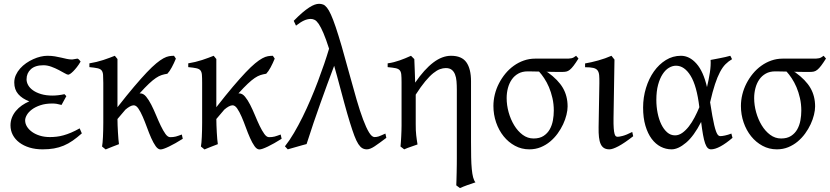

<svg xmlns="http://www.w3.org/2000/svg" viewBox="-20 -757 4288 992"><path d="M396.5 -439Q387.2 -422.9 377.2 -410.2Q367.2 -397.5 358.4 -388.7Q349.6 -379.9 342.8 -375.5Q335.9 -371.1 332.5 -371.1Q327.1 -371.1 314 -378.7Q300.8 -386.2 283.2 -395.5Q265.6 -404.8 244.9 -412.4Q224.1 -419.9 204.6 -419.9Q161.6 -419.9 139.4 -399.4Q117.2 -378.9 117.2 -347.2Q117.2 -332 125.5 -317.1Q133.8 -302.2 150.6 -290.3Q167.5 -278.3 192.6 -270.8Q217.8 -263.2 252 -263.2Q265.1 -263.2 281.7 -265.1Q298.3 -267.1 313 -270.5L322.8 -260.3L297.9 -214.8Q283.7 -218.8 272.9 -220.5Q262.2 -222.2 250.5 -222.2Q215.3 -222.2 189 -213.4Q162.6 -204.6 145 -191.4Q127.4 -178.2 118.7 -163.1Q109.9 -147.9 109.9 -135.3Q109.9 -118.2 119.4 -102.8Q128.9 -87.4 146 -75.2Q163.1 -63 186.5 -55.9Q210 -48.8 237.8 -48.8Q254.9 -48.8 272.2 -50.8Q289.6 -52.7 308.1 -57.9Q326.7 -63 347.4 -71.8Q368.2 -80.6 391.6 -93.8L402.8 -67.9Q377.9 -45.9 355.5 -30.3Q333 -14.6 309.1 -4.6Q285.2 5.4 258.8 10Q232.4 14.6 200.2 14.6Q163.1 14.6 132.6 5.4Q102.1 -3.9 80.1 -20.5Q58.1 -37.1 46.1 -59.8Q34.2 -82.5 34.2 -109.4Q34.2 -130.4 41.5 -149.2Q48.8 -168 62 -183.8Q75.2 -199.7 93 -212.2Q110.8 -224.6 131.3 -233.4Q94.7 -247.1 74.2 -270.8Q53.7 -294.4 53.7 -330.6Q53.7 -351.1 62 -369.4Q70.3 -387.7 84 -403.1Q97.7 -418.5 115.2 -430.7Q132.8 -442.9 151.9 -451.4Q170.9 -460 189.7 -464.4Q208.5 -468.8 224.6 -468.8Q246.1 -468.8 263.7 -465.8Q281.2 -462.9 296.6 -459.2Q312 -455.6 325.4 -452.6Q338.9 -449.7 352.5 -449.7Q354 -449.7 357.9 -450.4Q361.8 -451.2 366.5 -451.9Q371.1 -452.6 375.2 -453.4Q379.4 -454.1 380.9 -454.1Q386.2 -451.7 389.4 -447.8Q392.6 -443.8 396.5 -439Z M924.3 -40Q904.3 -27.3 886.5 -17.3Q868.7 -7.3 853.5 0Q838.4 7.3 827.1 11.2Q815.9 15.1 809.6 15.1Q796.4 15.1 784.4 -1.7Q772.5 -18.6 761.2 -43.9Q750 -69.3 739.3 -98.9Q728.5 -128.4 717.5 -153.8Q706.5 -179.2 695.1 -196Q683.6 -212.9 670.9 -212.9Q662.1 -212.9 650.9 -206.8Q639.6 -200.7 627.9 -190.4L586.9 -142.1Q586.9 -127.9 587.6 -109.6Q588.4 -91.3 589.4 -72.8Q590.3 -54.2 591.8 -38.1Q593.3 -22 594.7 -12.2Q588.4 -9.8 579.6 -6.3Q570.8 -2.9 561.3 0.7Q551.8 4.4 542.5 8.3Q533.2 12.2 525.9 15.1L507.3 0Q508.8 -7.8 510 -20.8Q511.2 -33.7 512 -49.8Q512.7 -65.9 513.2 -84.7Q513.7 -103.5 513.7 -123V-328.6Q513.7 -355.5 512.5 -370.6Q511.2 -385.7 504.6 -393.6Q498 -401.4 483.4 -404.5Q468.8 -407.7 441.9 -410.2V-429.7Q460 -432.6 478.3 -437Q496.6 -441.4 513.7 -447Q530.8 -452.6 545.9 -458.3Q561 -463.9 573.2 -468.8L586.9 -452.1V-203.1Q635.7 -265.6 673.1 -309.6Q710.4 -353.5 738.5 -383.1Q766.6 -412.6 787.4 -429.7Q808.1 -446.8 824.2 -455.6Q840.3 -464.4 853.3 -466.6Q866.2 -468.8 878.9 -468.8Q882.3 -464.4 884.3 -460.9L887.7 -455.6Q888.2 -454.6 888.7 -454.1Q878.9 -430.2 867.4 -408.9Q856 -387.7 844.7 -376Q828.6 -373.5 814.9 -369.1Q801.3 -364.7 785.4 -354Q769.5 -343.3 749.5 -324.5Q729.5 -305.7 701.2 -274.4H705.6Q721.2 -274.4 735.1 -257.6Q749 -240.7 761.7 -215.8Q774.4 -190.9 786.6 -161.4Q798.8 -131.8 810.8 -106.9Q822.8 -82 834.7 -65.2Q846.7 -48.3 859.4 -48.3Q867.7 -48.3 874.5 -49.1Q881.3 -49.8 888.2 -51.5Q895 -53.2 902.3 -55.9Q909.7 -58.6 919.4 -62Z M1435.1 -40Q1415 -27.3 1397.2 -17.3Q1379.4 -7.3 1364.3 0Q1349.1 7.3 1337.9 11.2Q1326.7 15.1 1320.3 15.1Q1307.1 15.1 1295.2 -1.7Q1283.2 -18.6 1272 -43.9Q1260.7 -69.3 1250 -98.9Q1239.3 -128.4 1228.3 -153.8Q1217.3 -179.2 1205.8 -196Q1194.3 -212.9 1181.6 -212.9Q1172.9 -212.9 1161.6 -206.8Q1150.4 -200.7 1138.7 -190.4L1097.7 -142.1Q1097.7 -127.9 1098.4 -109.6Q1099.1 -91.3 1100.1 -72.8Q1101.1 -54.2 1102.5 -38.1Q1104 -22 1105.5 -12.2Q1099.1 -9.8 1090.3 -6.3Q1081.5 -2.9 1072 0.7Q1062.5 4.4 1053.2 8.3Q1043.9 12.2 1036.6 15.1L1018.1 0Q1019.5 -7.8 1020.8 -20.8Q1022 -33.7 1022.7 -49.8Q1023.4 -65.9 1023.9 -84.7Q1024.4 -103.5 1024.4 -123V-328.6Q1024.4 -355.5 1023.2 -370.6Q1022 -385.7 1015.4 -393.6Q1008.8 -401.4 994.1 -404.5Q979.5 -407.7 952.6 -410.2V-429.7Q970.7 -432.6 989 -437Q1007.3 -441.4 1024.4 -447Q1041.5 -452.6 1056.6 -458.3Q1071.8 -463.9 1084 -468.8L1097.7 -452.1V-203.1Q1146.5 -265.6 1183.8 -309.6Q1221.2 -353.5 1249.3 -383.1Q1277.3 -412.6 1298.1 -429.7Q1318.8 -446.8 1335 -455.6Q1351.1 -464.4 1364 -466.6Q1377 -468.8 1389.6 -468.8Q1393.1 -464.4 1395 -460.9L1398.4 -455.6Q1398.9 -454.6 1399.4 -454.1Q1389.6 -430.2 1378.2 -408.9Q1366.7 -387.7 1355.5 -376Q1339.4 -373.5 1325.7 -369.1Q1312 -364.7 1296.1 -354Q1280.3 -343.3 1260.3 -324.5Q1240.2 -305.7 1211.9 -274.4H1216.3Q1231.9 -274.4 1245.8 -257.6Q1259.8 -240.7 1272.5 -215.8Q1285.2 -190.9 1297.4 -161.4Q1309.6 -131.8 1321.5 -106.9Q1333.5 -82 1345.5 -65.2Q1357.4 -48.3 1370.1 -48.3Q1378.4 -48.3 1385.3 -49.1Q1392.1 -49.8 1398.9 -51.5Q1405.8 -53.2 1413.1 -55.9Q1420.4 -58.6 1430.2 -62Z M1976.1 -44.9Q1939.5 -17.1 1915.8 -1.2Q1892.1 14.6 1875.5 14.6Q1862.3 14.6 1851.8 8.5Q1841.3 2.4 1831.3 -12.9Q1821.3 -28.3 1811 -55.4Q1800.8 -82.5 1787.8 -124.3Q1774.9 -166 1758.8 -224.9Q1742.7 -283.7 1721.7 -362.8L1706.5 -417Q1688 -368.2 1670.4 -320.3Q1652.8 -272.5 1635.3 -223.1Q1617.7 -173.8 1599.9 -121.8Q1582 -69.8 1564 -12.7Q1554.2 -10.3 1541.3 -6.6Q1528.3 -2.9 1514.6 1Q1501 4.9 1488.3 8.5Q1475.6 12.2 1466.8 14.6L1452.1 -1Q1476.1 -31.2 1499 -70.3Q1522 -109.4 1543.7 -153.3Q1565.4 -197.3 1585.4 -244.4Q1605.5 -291.5 1622.8 -337.4Q1640.1 -383.3 1654.8 -426.3Q1669.4 -469.2 1680.2 -505.4Q1664.1 -555.7 1651.1 -585.9Q1638.2 -616.2 1627.2 -632.6Q1616.2 -648.9 1606.2 -654.1Q1596.2 -659.2 1585.9 -659.2Q1568.8 -659.2 1551 -651.1Q1533.2 -643.1 1509.3 -624.5L1497.6 -649.4Q1522 -674.3 1541.7 -691.2Q1561.5 -708 1577.4 -718.3Q1593.3 -728.5 1605.7 -732.9Q1618.2 -737.3 1628.4 -737.3Q1639.6 -737.3 1649.4 -733.6Q1659.2 -730 1669.2 -717.5Q1679.2 -705.1 1689.9 -681.4Q1700.7 -657.7 1714.4 -617.4Q1728 -577.1 1745.4 -517.8Q1762.7 -458.5 1785.2 -375Q1804.7 -302.7 1822.3 -242.7Q1839.8 -182.6 1856 -139.6Q1872.1 -96.7 1886.7 -72.8Q1901.4 -48.8 1915 -48.8Q1920.9 -48.8 1925.8 -49.6Q1930.7 -50.3 1936.8 -52.2Q1942.9 -54.2 1950.9 -57.9Q1959 -61.5 1971.2 -66.9Z M2310.5 -468.8Q2365.7 -468.8 2389.6 -435.1Q2413.6 -401.4 2413.6 -336.9V-23.9Q2413.6 21 2414.3 55.7Q2415 90.3 2417.5 116Q2419.9 141.6 2424.3 158.7Q2428.7 175.8 2436.5 185.1Q2415.5 191.9 2394.5 199.5Q2373.5 207 2356.4 214.8L2337.4 200.7Q2337.9 190.9 2338.4 173.1Q2338.9 155.3 2339.4 134.8Q2339.8 114.3 2340.1 94Q2340.3 73.7 2340.3 59.6V-293Q2340.3 -316.9 2338.6 -337.4Q2336.9 -357.9 2330.8 -373Q2324.7 -388.2 2313.5 -396.7Q2302.2 -405.3 2283.2 -405.3Q2269 -405.3 2253.2 -399.7Q2237.3 -394 2218.5 -378.9Q2199.7 -363.8 2177.2 -336.9Q2154.8 -310.1 2127.9 -268.1V-115.2Q2127.9 -98.1 2128.4 -84.5Q2128.9 -70.8 2130.4 -58.6Q2131.8 -46.4 2133.5 -34.7Q2135.3 -22.9 2137.2 -10.7Q2120.6 -4.4 2103.3 1.2Q2085.9 6.8 2068.4 14.6L2049.3 0Q2050.3 -9.8 2051.3 -23.7Q2052.2 -37.6 2053 -52.5Q2053.7 -67.4 2054.2 -81.8Q2054.7 -96.2 2054.7 -107.4V-332.5Q2054.7 -357.9 2053.2 -372.3Q2051.8 -386.7 2044.9 -394.3Q2038.1 -401.9 2023.7 -404.8Q2009.3 -407.7 1982.9 -410.2V-429.7Q2000.5 -432.1 2015.4 -436Q2030.3 -439.9 2044.4 -444.8Q2058.6 -449.7 2073 -455.6Q2087.4 -461.4 2103.5 -468.8L2120.6 -451.7Q2122.1 -417.5 2123 -390.6L2125 -330.1Q2172.9 -399.4 2218.8 -434.1Q2264.6 -468.8 2310.5 -468.8Z M2841.3 -185.5Q2841.3 -219.7 2834.2 -250.5Q2827.1 -281.2 2816.2 -306.9Q2805.2 -332.5 2791.5 -353Q2777.8 -373.5 2765.1 -387.2Q2745.6 -387.7 2730 -387.9Q2714.4 -388.2 2706.1 -388.2Q2678.2 -388.2 2657.7 -376.7Q2637.2 -365.2 2624 -345.9Q2610.8 -326.7 2604.2 -301.8Q2597.7 -276.9 2597.7 -250Q2597.7 -213.9 2607.9 -177Q2618.2 -140.1 2636.5 -109.9Q2654.8 -79.6 2680.4 -60.5Q2706.1 -41.5 2736.8 -41.5Q2768.1 -41.5 2788.3 -54.7Q2808.6 -67.9 2820.3 -88.6Q2832 -109.4 2836.7 -135Q2841.3 -160.6 2841.3 -185.5ZM2968.8 -454.6Q2954.1 -431.2 2943.6 -417.5Q2933.1 -403.8 2924.1 -396.5Q2915 -389.2 2905.8 -387.2Q2896.5 -385.3 2883.8 -385.3Q2868.2 -385.3 2846.9 -385.5Q2825.7 -385.7 2802.7 -386.2L2810.1 -383.3Q2864.3 -344.2 2888.4 -302.5Q2912.6 -260.7 2912.6 -207Q2912.6 -187.5 2906.7 -163.6Q2900.9 -139.6 2889.4 -115Q2877.9 -90.3 2861.1 -67.1Q2844.2 -43.9 2822.3 -25.6Q2800.3 -7.3 2773.4 3.7Q2746.6 14.6 2714.8 14.6Q2674.8 14.6 2640.9 -3.7Q2606.9 -22 2582 -53Q2557.1 -84 2543.2 -124.5Q2529.3 -165 2529.3 -209.5Q2529.3 -239.3 2536.6 -269Q2543.9 -298.8 2557.9 -325.9Q2571.8 -353 2591.1 -376.5Q2610.4 -399.9 2634.5 -417.2Q2658.7 -434.6 2686.5 -444.3Q2714.4 -454.1 2745.1 -454.1H2894.5Q2909.2 -454.1 2918 -454.3Q2926.8 -454.6 2932.9 -456.1Q2939 -457.5 2944.1 -460.4Q2949.2 -463.4 2956.5 -468.8Z M3251.5 -53.2Q3206.5 -18.1 3175.8 -1.7Q3145 14.6 3128.9 14.6Q3111.8 14.6 3100.8 7.8Q3089.8 1 3083.5 -12.9Q3077.1 -26.9 3074.7 -48.3Q3072.3 -69.8 3072.8 -99.1L3076.7 -326.7Q3077.1 -352.1 3075.7 -368.2Q3074.2 -384.3 3067.1 -393.6Q3060.1 -402.8 3044.9 -406.2Q3029.8 -409.7 3002.9 -409.7V-429.2Q3034.7 -434.6 3070.8 -444.6Q3106.9 -454.6 3139.2 -468.8L3154.8 -449.2L3149.9 -147.9Q3149.4 -114.3 3150.9 -94.7Q3152.3 -75.2 3155.3 -65.2Q3158.2 -55.2 3162.4 -52.7Q3166.5 -50.3 3171.9 -50.3Q3179.2 -50.3 3197.5 -54.9Q3215.8 -59.6 3246.6 -75.2Z M3467.8 -57.6Q3486.8 -57.6 3504.9 -70.3Q3522.9 -83 3539.1 -103.8Q3555.2 -124.5 3568.8 -150.6Q3582.5 -176.8 3593.3 -203.1Q3580.1 -313.5 3548.1 -365.5Q3516.1 -417.5 3472.7 -417.5Q3454.1 -417.5 3436 -406.7Q3418 -396 3403.6 -374Q3389.2 -352.1 3380.1 -318.8Q3371.1 -285.6 3371.1 -240.7Q3371.1 -206.1 3377.7 -173.1Q3384.3 -140.1 3396.7 -114.5Q3409.2 -88.9 3427 -73.2Q3444.8 -57.6 3467.8 -57.6ZM3762.2 -451.2Q3743.7 -440.4 3728.5 -425.3Q3713.4 -410.2 3700 -384.8Q3686.5 -359.4 3674.1 -321.8Q3661.6 -284.2 3648.9 -228.5Q3655.3 -187.5 3660.4 -158.7Q3665.5 -129.9 3670.2 -110.6Q3674.8 -91.3 3679 -79.8Q3683.1 -68.4 3687 -62.7Q3690.9 -57.1 3694.8 -55.4Q3698.7 -53.7 3702.6 -53.7Q3710.4 -53.7 3725.8 -56.9Q3741.2 -60.1 3758.8 -66.9Q3759.8 -62.5 3761.2 -57.6Q3762.7 -52.7 3764.6 -44.9Q3731 -16.1 3702.6 -0.7Q3674.3 14.6 3653.8 14.6Q3643.6 14.6 3636.2 7.3Q3628.9 0 3623 -16.6Q3617.2 -33.2 3612.3 -60.3Q3607.4 -87.4 3602.5 -127Q3565.4 -54.2 3524.7 -19.8Q3483.9 14.6 3449.7 14.6Q3420.4 14.6 3393.8 1Q3367.2 -12.7 3346.9 -39.8Q3326.7 -66.9 3314.7 -107.4Q3302.7 -147.9 3302.7 -201.2Q3302.7 -253.9 3317.6 -302.5Q3332.5 -351.1 3358.6 -387.9Q3384.8 -424.8 3420.4 -446.8Q3456.1 -468.8 3498 -468.8Q3542.5 -468.8 3578.4 -428.2Q3614.3 -387.7 3632.8 -307.1Q3642.1 -346.2 3647.7 -382.6Q3653.3 -418.9 3651.4 -447.3Q3662.1 -449.2 3674.8 -451.7Q3687.5 -454.1 3701.2 -456.8Q3714.8 -459.5 3728 -462.4Q3741.2 -465.3 3752.9 -468.8Q3756.8 -463.4 3758.3 -459Q3759.8 -454.6 3762.2 -451.2Z M4120.1 -185.5Q4120.1 -219.7 4113 -250.5Q4106 -281.2 4095 -306.9Q4084 -332.5 4070.3 -353Q4056.6 -373.5 4043.9 -387.2Q4024.4 -387.7 4008.8 -387.9Q3993.2 -388.2 3984.9 -388.2Q3957 -388.2 3936.5 -376.7Q3916 -365.2 3902.8 -345.9Q3889.6 -326.7 3883.1 -301.8Q3876.5 -276.9 3876.5 -250Q3876.5 -213.9 3886.7 -177Q3897 -140.1 3915.3 -109.9Q3933.6 -79.6 3959.2 -60.5Q3984.9 -41.5 4015.6 -41.5Q4046.9 -41.5 4067.1 -54.7Q4087.4 -67.9 4099.1 -88.6Q4110.8 -109.4 4115.5 -135Q4120.1 -160.6 4120.1 -185.5ZM4247.6 -454.6Q4232.9 -431.2 4222.4 -417.5Q4211.9 -403.8 4202.9 -396.5Q4193.8 -389.2 4184.6 -387.2Q4175.3 -385.3 4162.6 -385.3Q4147 -385.3 4125.7 -385.5Q4104.5 -385.7 4081.5 -386.2L4088.9 -383.3Q4143.1 -344.2 4167.2 -302.5Q4191.4 -260.7 4191.4 -207Q4191.4 -187.5 4185.5 -163.6Q4179.7 -139.6 4168.2 -115Q4156.7 -90.3 4139.9 -67.1Q4123 -43.9 4101.1 -25.6Q4079.1 -7.3 4052.2 3.7Q4025.4 14.6 3993.7 14.6Q3953.6 14.6 3919.7 -3.7Q3885.7 -22 3860.8 -53Q3835.9 -84 3822 -124.5Q3808.1 -165 3808.1 -209.5Q3808.1 -239.3 3815.4 -269Q3822.8 -298.8 3836.7 -325.9Q3850.6 -353 3869.9 -376.5Q3889.2 -399.9 3913.3 -417.2Q3937.5 -434.6 3965.3 -444.3Q3993.2 -454.1 4023.9 -454.1H4173.3Q4188 -454.1 4196.8 -454.3Q4205.6 -454.6 4211.7 -456.1Q4217.8 -457.5 4222.9 -460.4Q4228 -463.4 4235.4 -468.8Z"/></svg>

Font: Noto Serif Devanagari
Style: Bold
Weight: 700
Designer: Monotype Design Team
Foundry: Monotype Imaging Inc.
Version: Version 1.01